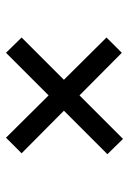

<svg xmlns="http://www.w3.org/2000/svg" viewBox="85 -651 430 640"><g transform="rotate(90 300.0 -331.0)"><path d="M156 -136 105 -188 246 -329 105 -471 156 -522 298 -381 443 -526 494 -474 349 -329 491 -188 439 -136 298 -278Z"/></g></svg>

Font: Atlassian Mono
Style: Regular
Weight: 400
Monospace: yes
Designer: Philipp Nurullin, Konstantin Bulenkov
Foundry: Modifications by Atlassian Pty Ltd, manufactured by JetBrains
Version: Version 2.304